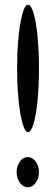

<svg xmlns="http://www.w3.org/2000/svg" viewBox="-20 -775 234 808"><path d="M144 -487Q144 -413 138 -352Q132 -291 121.5 -255Q111 -219 98 -219Q88 -219 80 -240Q72 -261 65.5 -297.5Q59 -334 55.5 -382.5Q52 -431 52 -487Q52 -543 55.5 -591.5Q59 -640 65.5 -676.5Q72 -713 80 -734Q88 -755 98 -755Q111 -755 121.5 -719Q132 -683 138 -622Q144 -561 144 -487ZM144 -51Q144 -24 130 -5.5Q116 13 97 13Q78 13 64 -5.5Q50 -24 50 -51Q50 -77 64 -95.5Q78 -114 97 -114Q116 -114 130 -95.5Q144 -77 144 -51Z"/></svg>

Font: VLove default
Style: Regular
Weight: 400
Designer: Dr Anirban Mitra
Foundry: Dr Anirban Mitra
Version: Version 1.000